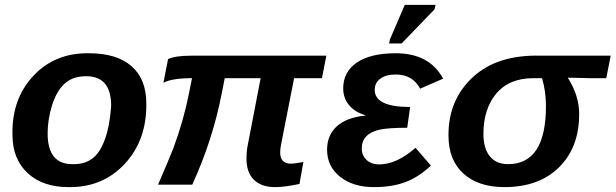

<svg xmlns="http://www.w3.org/2000/svg" viewBox="-20 -756 2520 786"><path d="M579 -333Q581 -182 490.5 -85Q400 12 261 10Q155 10 93 -47.5Q31 -105 31 -205Q28 -351 116.5 -445.5Q205 -540 344 -538Q458 -538 518.5 -485Q579 -432 579 -333ZM435 -323Q435 -444 333 -444Q278 -444 245 -414Q213 -386 193 -325Q175 -266 175 -210Q175 -84 276 -84Q353 -81 390 -143.5Q427 -206 435 -323Z M1047 -436H900L888 -375Q851 -183 767 0H627Q670 -99 690 -150Q732 -264 753 -371L766 -436Q683 -436 649 -417L668 -514Q698 -528 760 -528H1316L1298 -436H1184L1130 -161Q1127 -144 1127 -132Q1127 -86 1171 -86Q1183 -86 1211 -91L1222 -93L1206 -3Q1146 10 1106 10Q1050 10 1019.5 -20Q989 -50 989 -107Q989 -138 995 -166Z M1532 -83Q1604 -83 1681 -151L1744 -78Q1694 -31 1639.5 -10.5Q1585 10 1511 10Q1425 10 1372 -32.5Q1319 -75 1319 -143Q1319 -203 1359 -239Q1399 -275 1476 -283L1477 -284Q1434 -296 1409.5 -325Q1385 -354 1385 -394Q1385 -462 1441 -500Q1497 -538 1600 -538Q1738 -538 1794 -434L1700 -393Q1669 -451 1600 -451Q1560 -451 1537 -434Q1514 -417 1514 -388Q1514 -318 1659 -318L1647 -233Q1570 -233 1533 -225Q1461 -208 1461 -148Q1461 -120 1480.5 -101.5Q1500 -83 1532 -83ZM1624 -578H1573L1576 -594L1637 -736H1763L1759 -718Z M2045 10Q1938 10 1877 -45.5Q1816 -101 1816 -201Q1815 -347 1915.5 -440Q2016 -533 2194 -528H2480L2462 -436H2397L2306 -438L2305 -437Q2351 -364 2351 -289Q2351 -153 2269 -71.5Q2187 10 2045 10ZM2060 -84Q2215 -84 2215 -322Q2215 -382 2199 -436H2164Q2063 -436 2010 -371Q1959 -308 1959 -208Q1959 -149 1985 -116.5Q2011 -84 2060 -84Z"/></svg>

Font: Libra Sans
Style: Bold Italic
Weight: 700
Italic angle: -12°
Foundry: Context Ltd
Version: Version 1.002